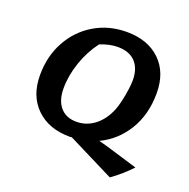

<svg xmlns="http://www.w3.org/2000/svg" viewBox="-120 -654 878 893"><g transform="rotate(20 319.5 -207.5)"><path d="M276 10Q172 10 110 -50Q48 -110 48 -213Q48 -306 88.5 -380Q129 -454 200 -496.5Q271 -539 360 -539Q464 -539 525.5 -480Q587 -421 587 -318Q587 -213 539.5 -135Q492 -57 412 -19Q429 -15 446 -10Q463 -5 480 0L612 40Q571 84 516 124L286 9Q281 10 276 10ZM281 -66Q330 -66 370 -96.5Q410 -127 433 -183Q441 -203 447.5 -232Q454 -261 458 -289.5Q462 -318 462 -336Q462 -395 431.5 -427Q401 -459 344 -459Q303 -459 257 -440Q217 -387 194.5 -321Q172 -255 172 -192Q172 -133 200.5 -99.5Q229 -66 281 -66Z"/></g></svg>

Font: Piazzolla SC SemiBold
Style: Italic
Weight: 600
Italic angle: -11.3°
Designer: Juan Pablo del Peral
Foundry: Huerta Tipografica
Version: Version 1.330